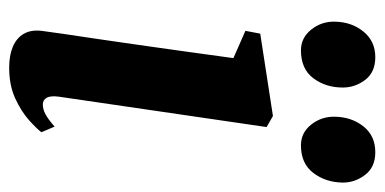

<svg xmlns="http://www.w3.org/2000/svg" viewBox="-225 -583 818 408"><g transform="rotate(90 184.0 -379.0)"><path d="M123.5 10.5Q98 10.5 79.5 2.8Q61 -5 52 -20.2Q43 -35.5 45.5 -58Q47.5 -74.5 52 -104.8Q56.5 -135 62.5 -175.2Q68.5 -215.5 75.2 -263Q82 -310.5 89.2 -362.2Q96.5 -414 103.5 -466L45.5 -491.5L51.5 -523L226.5 -550L250 -536.5L185.5 -95.5Q183 -77.5 187.8 -69.2Q192.5 -61 202 -61Q212 -61 222.5 -66.5Q233 -72 249 -86L261 -58Q253 -47.5 234.8 -31.2Q216.5 -15 188.8 -2.2Q161 10.5 123.5 10.5ZM87 -609.5Q60.5 -609.5 43 -631.2Q25.5 -653 26 -681Q26.5 -717 47 -742.2Q67.5 -767.5 101.5 -767.5Q133.5 -767.5 149.8 -746Q166 -724.5 166 -698.5Q166 -662 146.2 -635.8Q126.5 -609.5 87 -609.5ZM289 -609.5Q262 -609.5 244.8 -631.2Q227.5 -653 228 -681Q228.5 -717 248.5 -742.2Q268.5 -767.5 303.5 -767.5Q335 -767.5 351.5 -746Q368 -724.5 368 -698.5Q367.5 -662 347.5 -635.8Q327.5 -609.5 289 -609.5Z"/></g></svg>

Font: Merriweather 60pt
Style: Bold Italic
Weight: 700
Italic angle: -7.8°
Version: Version 2.101